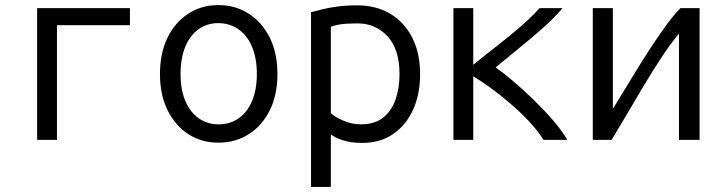

<svg xmlns="http://www.w3.org/2000/svg" viewBox="-20 -550 2840 755"><path d="M126 0V-518H491V-451H204V0Z M838 11Q772 11 720.5 -22.5Q669 -56 639 -116.5Q609 -177 609 -259Q609 -341 638.5 -401.5Q668 -462 720 -496Q772 -530 838 -530Q906 -530 958.5 -496Q1011 -462 1041 -401.5Q1071 -341 1071 -259Q1071 -177 1041 -116.5Q1011 -56 958.5 -22.5Q906 11 838 11ZM839 -61Q884 -61 918 -84.5Q952 -108 971 -152.5Q990 -197 990 -259Q990 -321 971 -366Q952 -411 917.5 -435Q883 -459 838 -459Q794 -459 760.5 -435Q727 -411 708.5 -366Q690 -321 690 -259Q690 -197 709 -152.5Q728 -108 762 -84.5Q796 -61 839 -61Z M1203 185V-502Q1222 -507 1248 -513.5Q1274 -520 1308.5 -524.5Q1343 -529 1385 -529Q1458 -529 1513.5 -496.5Q1569 -464 1600.5 -403Q1632 -342 1632 -258Q1632 -180 1604.5 -119Q1577 -58 1526 -23Q1475 12 1405 12Q1359 12 1326.5 1Q1294 -10 1281 -22V185ZM1399 -61Q1453 -61 1486.5 -87.5Q1520 -114 1535.5 -159Q1551 -204 1551 -259Q1551 -356 1504 -407Q1457 -458 1386 -458Q1341 -458 1317 -454Q1293 -450 1281 -445V-105Q1298 -89 1331.5 -75Q1365 -61 1399 -61Z M1763 0V-518H1841V-295Q1887 -333 1933 -368.5Q1979 -404 2022 -441Q2065 -478 2102 -518H2192Q2159 -479 2115 -440Q2071 -401 2023.5 -362.5Q1976 -324 1929 -285Q1959 -264 1998.5 -230.5Q2038 -197 2079 -157Q2120 -117 2155 -76.5Q2190 -36 2211 0H2117Q2094 -37 2059.5 -73.5Q2025 -110 1986 -143.5Q1947 -177 1909 -204.5Q1871 -232 1841 -250V0Z M2311 0V-518H2390V-122Q2413 -159 2439 -202Q2465 -245 2492.5 -289.5Q2520 -334 2548.5 -377Q2577 -420 2604 -456.5Q2631 -493 2656 -518H2731V0H2650V-418Q2619 -381 2582.5 -326Q2546 -271 2510 -210.5Q2474 -150 2441.5 -94.5Q2409 -39 2385 0Z"/></svg>

Font: Ubuntu Sans Mono
Style: Regular
Weight: 400
Monospace: yes
Designer: Dalton Maag Ltd
Foundry: Dalton Maag Ltd
Version: Version 1.006